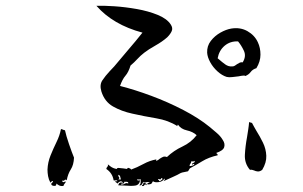

<svg xmlns="http://www.w3.org/2000/svg" viewBox="-20 -687 1040 659"><path d="M745 -206Q753 -194 749.5 -182Q746 -170 722 -162Q723 -161 724 -160Q728 -157 727 -154Q696 -147 674 -133.5Q652 -120 633 -110Q631 -109 629 -105Q627 -101 625 -99Q622 -98 613 -96.5Q604 -95 600 -93Q590 -87 574 -80Q558 -73 541 -65Q541 -65 544 -68.5Q547 -72 544 -74Q539 -64 525 -62Q511 -60 505 -65Q503 -61 500.5 -57.5Q498 -54 486 -54Q485 -59 489.5 -59.5Q494 -60 494 -60Q492 -63 484 -62Q481 -61 478 -60.5Q475 -60 472 -63Q471 -62 469 -58Q468 -55 465.5 -52.5Q463 -50 458 -51Q462 -55 462.5 -57.5Q463 -60 463 -63Q462 -68 464 -71H450Q451 -67 456 -67.5Q461 -68 461 -68Q458 -52 444 -50Q430 -48 411 -50Q405 -50 398.5 -50.5Q392 -51 386 -51Q388 -61 395.5 -60.5Q403 -60 403 -60Q397 -66 393 -64.5Q389 -63 386 -60Q384 -58 383 -57Q380 -61 375 -63Q375 -65 381 -65Q382 -65 383 -65Q383 -69 376 -68Q372 -67 370 -68Q366 -93 345 -107Q345 -111 348 -114Q352 -118 350 -123Q350 -123 359 -116Q368 -109 381 -107Q381 -111 388 -110.5Q395 -110 403 -109Q414 -107 417 -107Q416 -112 422 -110.5Q428 -109 430 -105Q450 -112 472 -124Q494 -136 517 -140Q517 -140 516 -138Q515 -136 517 -135Q520 -136 523 -138Q526 -140 528 -142Q534 -146 539.5 -148.5Q545 -151 553 -148Q576 -170 606 -184Q636 -198 655 -223Q642 -235 621.5 -239.5Q601 -244 591 -259Q589 -259 589 -256.5Q589 -254 589 -254Q558 -274 516 -281Q474 -288 434 -297Q397 -305 368 -321.5Q339 -338 328 -373Q321 -396 331.5 -411.5Q342 -427 356 -442Q360 -446 364 -450.5Q368 -455 372 -459Q395 -487 420.5 -516.5Q446 -546 469 -575Q368 -602 311 -667Q335 -668 372.5 -665.5Q410 -663 449.5 -656Q489 -649 521 -636Q553 -623 566 -603Q574 -591 569.5 -580.5Q565 -570 554 -559Q537 -544 513 -530.5Q489 -517 475 -506Q462 -496 451.5 -484.5Q441 -473 428 -462Q421 -439 410.5 -427Q400 -415 392 -392Q443 -379 499.5 -358Q556 -337 609 -309.5Q662 -282 700 -251Q708 -244 722.5 -232Q737 -220 745 -206ZM865 -542Q874 -523 874 -499.5Q874 -476 860 -453Q847 -449 840.5 -440Q834 -431 822 -426Q821 -428 814.5 -427.5Q808 -427 799 -425Q789 -424 777.5 -422.5Q766 -421 758 -423Q742 -428 726.5 -442Q711 -456 701.5 -473.5Q692 -491 691 -506Q690 -529 703.5 -546.5Q717 -564 736.5 -575Q756 -586 774 -589Q805 -594 829.5 -580Q854 -566 865 -542ZM234 -146Q233 -121 223 -105.5Q213 -90 209 -68Q205 -73 201 -68Q198 -65 195 -68Q192 -63 197 -62Q202 -61 203 -65Q208 -63 202 -57Q198 -52 198 -49Q188 -47 180.5 -52Q173 -57 173 -57Q175 -48 165 -49Q155 -50 156 -57L162 -63Q161 -68 157 -64Q153 -60 153 -60Q147 -71 145 -82.5Q143 -94 143 -105Q144 -130 153.5 -153.5Q163 -177 174 -199.5Q185 -222 189 -243Q191 -245 196 -242Q200 -240 203 -240Q207 -221 217 -192Q227 -163 234 -146ZM880 -104Q872 -98 865 -98.5Q858 -99 852 -102Q849 -103 845.5 -104Q842 -105 838 -104Q819 -126 820.5 -155.5Q822 -185 828 -217Q830 -230 832 -242.5Q834 -255 835 -268L845 -265Q848 -259 852 -252Q856 -245 860 -238Q872 -219 882.5 -197.5Q893 -176 894 -152.5Q895 -129 880 -104ZM813 -473Q826 -494 817 -513Q808 -532 797 -545Q770 -546 751 -530Q732 -514 727 -487Q729 -485 733 -482Q742 -474 753 -466Q764 -458 777 -459Q782 -459 786 -461.5Q790 -464 794 -467Q799 -470 803 -472Q807 -474 813 -473ZM647 -123Q645 -126 642 -123Q640 -121 639 -123Q638 -126 644 -128Q651 -131 647 -135Q645 -132 640 -133Q636 -134 636 -132Q637 -130 634 -126Q630 -121 631 -117Q635 -117 640.5 -118.5Q646 -120 647 -123ZM420 -57Q422 -64 411 -63Q407 -63 406 -63Q408 -57 400 -57Q395 -57 395 -54Q400 -53 403 -54Q406 -55 409 -57Q415 -60 420 -57ZM483 -51Q483 -51 481.5 -52.5Q480 -54 478 -54Q477 -54 475 -51Q473 -47 467 -49Q467 -51 470 -53Q473 -55 472 -60Q472 -60 473 -60Q476 -59 480 -57.5Q484 -56 483 -51ZM533 -76Q533 -76 533 -74.5Q533 -73 530 -71Q529 -71 527 -72Q523 -74 522 -71Q525 -70 525.5 -68Q526 -66 528 -65Q529 -66 532 -67Q535 -69 537.5 -71.5Q540 -74 533 -76ZM395 -71Q394 -76 392.5 -81Q391 -86 386 -87Q386 -83 387 -81Q388 -79 389 -78Q391 -75 386 -71Z"/></svg>

Font: Yuji Boku
Style: Regular
Weight: 400
Designer: Kataoka Yuji
Foundry: Kinuta Font Factory
Version: Version 3.002